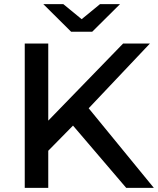

<svg xmlns="http://www.w3.org/2000/svg" viewBox="-20 -911 766 931"><path d="M707 -700H577L214 -326V-700H100V0H214V-180L334 -302L592 0H726L410 -386ZM562 -891H465L376 -818L287 -891H190L325 -757H427Z"/></svg>

Font: Montserrat-Alt1 SemBd
Style: Regular
Weight: 600
Designer: Differentunic
Foundry: Differentunic
Version: Version 7.222